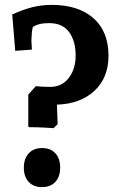

<svg xmlns="http://www.w3.org/2000/svg" viewBox="-20 -747 462 782"><path d="M185.1 -393.1Q150.9 -393.1 126 -396L95.2 -361.8V-231.9L98.1 -229Q130.4 -229 157.2 -227.5Q184.1 -226.1 198.2 -225.1L214.8 -241.2L211.9 -320.8Q307.1 -323.7 364.5 -377Q421.9 -430.2 421.9 -520Q421.9 -619.1 360.4 -673.1Q298.8 -727.1 190.9 -727.1Q148.9 -727.1 111.1 -717.5Q73.2 -708 29.8 -688L42 -540L109.9 -544.9L107.9 -581.1Q107.9 -590.8 109.4 -609.4Q110.8 -627.9 113.8 -637.2Q137.7 -653.3 181.2 -652.8Q234.4 -652.8 261.2 -616.5Q288.1 -580.1 288.1 -521Q288.1 -465.8 260 -429.4Q231.9 -393.1 185.1 -393.1ZM77.1 -64Q77.1 -27.8 96.7 -6.3Q116.2 15.1 150.9 15.1Q186 15.1 205.6 -6.3Q225.1 -27.8 225.1 -64Q225.1 -101.1 205.6 -122.6Q186 -144 150.9 -144Q116.2 -144 96.7 -122.1Q77.1 -100.1 77.1 -64Z"/></svg>

Font: Sura
Style: Bold
Weight: 700
Designer: Carolina Giovagnoli
Foundry: Huerta Tipografica
Version: Version 1.002;PS 001.002;hotconv 1.0.70;makeotf.lib2.5.58329